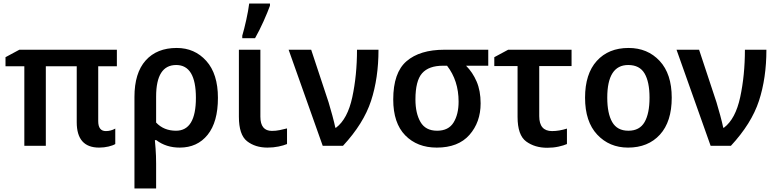

<svg xmlns="http://www.w3.org/2000/svg" viewBox="-20 -821 4372 1081"><path d="M576 -83Q533 -83 533 -139V-448H638V-541H89L11 -499V-448H117V0H238V-448H412V-133Q412 10 538 10Q566 10 591 4Q616 -2 629 -10V-97Q604 -83 576 -83Z M972 -455Q1083 -455 1083 -270Q1083 -85 971 -85Q902 -85 859 -131V-277Q859 -455 972 -455ZM1207 -270Q1207 -405 1141.5 -478Q1076 -551 975 -551Q863 -551 800 -480.5Q737 -410 737 -275V240H859V100Q859 56 856 16.5Q853 -23 852 -32H860Q915 10 992 10Q1091 10 1149 -62Q1207 -134 1207 -270Z M1446 -541H1325V-164Q1325 -62 1371 -26Q1417 10 1486 10Q1519 10 1548 4Q1577 -2 1596 -10V-98Q1577 -93 1555 -88.5Q1533 -84 1511 -84Q1446 -84 1446 -164ZM1344 -606H1416Q1441 -650 1464 -701.5Q1487 -753 1500 -789V-801H1383Q1378 -761 1366.5 -709Q1355 -657 1344 -620Z M1605 -541 1797 0H1911Q2027 -125 2069 -253Q2111 -381 2111 -541H1990Q1990 -397 1963.5 -274Q1937 -151 1872 -102H1868Q1863 -127 1851 -171.5Q1839 -216 1830 -245L1732 -541Z M2686 -239Q2686 -310 2663.5 -362Q2641 -414 2604 -451H2729V-541H2482Q2344 -541 2269 -476.5Q2194 -412 2194 -261Q2194 -128 2261.5 -59Q2329 10 2439 10Q2560 10 2623 -61.5Q2686 -133 2686 -239ZM2319 -261Q2319 -366 2356.5 -408.5Q2394 -451 2474 -451H2497Q2562 -367 2562 -249Q2562 -177 2533.5 -131Q2505 -85 2441 -85Q2376 -85 2347.5 -134Q2319 -183 2319 -261Z M3198 -541H2841L2763 -499V-449H2894V-163Q2894 -60 2942.5 -24.5Q2991 11 3061 11Q3095 11 3124.5 4.5Q3154 -2 3172 -10V-97Q3128 -83 3088 -83Q3016 -83 3016 -167V-449H3198Z M3762 -271Q3762 -405 3694 -478Q3626 -551 3519 -551Q3406 -551 3340 -478Q3274 -405 3274 -271Q3274 -136 3342.5 -63Q3411 10 3516 10Q3629 10 3695.5 -63Q3762 -136 3762 -271ZM3399 -271Q3399 -455 3517 -455Q3581 -455 3609 -407.5Q3637 -360 3637 -271Q3637 -182 3609 -133.5Q3581 -85 3518 -85Q3455 -85 3427 -133.5Q3399 -182 3399 -271Z M3789 -541 3981 0H4095Q4211 -125 4253 -253Q4295 -381 4295 -541H4174Q4174 -397 4147.5 -274Q4121 -151 4056 -102H4052Q4047 -127 4035 -171.5Q4023 -216 4014 -245L3916 -541Z"/></svg>

Font: Noto Sans Display Medium
Style: Regular
Weight: 500
Designer: Monotype Design Team
Foundry: Monotype Imaging Inc.
Version: Version 1.900